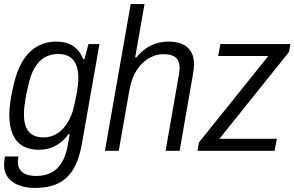

<svg xmlns="http://www.w3.org/2000/svg" viewBox="-20 -743 1451 946"><path d="M151 183Q109 183 74.5 170.5Q40 158 20 132.5Q0 107 0 69Q0 62 1 52Q2 42 4 28H71Q70 36 69 42Q68 48 68 54Q68 79 80 95Q92 111 112.5 117.5Q133 124 157 124Q201 124 232 108Q263 92 283.5 59Q304 26 313 -23Q316 -38 318.5 -53Q321 -68 323 -82H317Q298 -55 274.5 -38Q251 -21 225 -13Q199 -5 172 -5Q126 -5 93.5 -23Q61 -41 43.5 -79.5Q26 -118 26 -176Q26 -207 30.5 -238.5Q35 -270 42 -301Q66 -424 121 -481Q176 -538 256 -538Q308 -538 341 -515.5Q374 -493 390 -452H396L416 -526H470L384 -37Q371 40 342 89Q313 138 266.5 160.5Q220 183 151 183ZM195 -66Q218 -66 241.5 -75Q265 -84 285.5 -104Q306 -124 323 -157Q340 -190 349 -239Q355 -265 358.5 -286Q362 -307 364 -325Q366 -343 366 -359Q366 -398 355 -424Q344 -450 322.5 -463.5Q301 -477 266 -477Q231 -477 201.5 -461Q172 -445 150.5 -408.5Q129 -372 117 -311Q110 -283 106 -259.5Q102 -236 100 -216.5Q98 -197 98 -179Q98 -140 109 -115Q120 -90 141.5 -78Q163 -66 195 -66Z M497 0 624 -723H692L646 -460H652Q675 -488 700 -505Q725 -522 752.5 -530Q780 -538 809 -538Q847 -538 875 -527Q903 -516 919.5 -491Q936 -466 936 -426Q936 -414 934.5 -400.5Q933 -387 930 -373L865 0H796L860 -367Q862 -378 863.5 -388Q865 -398 865 -407Q865 -434 855 -449Q845 -464 827 -470Q809 -476 784 -476Q758 -476 731.5 -465Q705 -454 682 -432Q659 -410 642.5 -377.5Q626 -345 618 -301L565 0Z M953 0 960 -41 1302 -467H1055L1066 -526H1411L1404 -487L1061 -59H1344L1333 0Z"/></svg>

Font: Archivo SemiCondensed Light
Style: Italic
Weight: 300
Width: 4
Italic angle: -10°
Designer: Hector Gatti
Foundry: Omnibus-Type
Version: Version 2.001